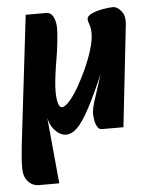

<svg xmlns="http://www.w3.org/2000/svg" viewBox="-52 -535 641 798"><g transform="rotate(-5 269.0 -136.0)"><path d="M15 144Q15 131 15.5 116.5Q16 102 18 84Q20 66 22 43L85 -491H170Q190 -491 200 -471.5Q210 -452 210 -424Q210 -403 206 -366Q202 -329 196 -294L192 -270Q187 -238 184 -211Q181 -184 181 -163Q181 -131 186.5 -113Q192 -95 202 -95Q214 -95 233 -116Q252 -137 272 -171.5Q292 -206 310 -246Q328 -286 339.5 -324Q351 -362 351 -390Q351 -413 345.5 -427Q340 -441 340 -451Q340 -463 359 -472Q378 -481 403.5 -486Q429 -491 449 -491Q466 -491 483 -471Q500 -451 496 -414L449 10H359Q347 10 340 -2.5Q333 -15 330.5 -31Q328 -47 328 -55Q328 -78 340 -113.5Q352 -149 374 -219Q335 -129 307 -77Q279 -25 256 -2.5Q233 20 209 20Q181 20 156 -12Q131 -44 131 -122L132 -111L163 219H79Q51 219 33 198.5Q15 178 15 144Z"/></g></svg>

Font: Alkatra
Style: Regular
Weight: 400
Designer: Suman Bhandary
Version: Version 1.100;gftools[0.9.22]